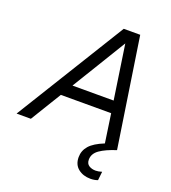

<svg xmlns="http://www.w3.org/2000/svg" viewBox="-212 -824 1037 1162"><g transform="rotate(20 306.5 -243.0)"><path d="M517 161Q534 161 557 154L551 210Q530 218 504 218Q457 218 425 192.5Q393 167 393 119Q393 77 421 45Q449 13 514 -13L487 -198H163L42 0H-50L384 -704H490L597 0Q531 21 493.5 47Q456 73 456 112Q456 138 474 149.5Q492 161 517 161ZM423 -624 210 -275H475Z"/></g></svg>

Font: CBA Beacon Sans
Style: Italic
Weight: 400
Italic angle: -13°
Designer: Wei Huang
Foundry: Wei Huang
Version: Version 1.002